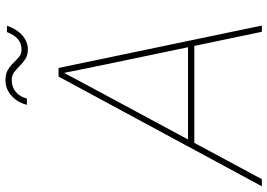

<svg xmlns="http://www.w3.org/2000/svg" viewBox="-173 -802 957 687"><g transform="rotate(-90 305.5 -458.5)"><path d="M-17.6 0 375 -727.5H405.8L557.6 0H535.2L417.5 -563.5Q409.7 -602.5 401.6 -641.6Q393.6 -680.7 385.7 -719.7H394.5Q373.5 -680.7 353 -641.6Q332.5 -602.5 311 -563.5L7.8 0ZM129.4 -241.7 133.3 -264.2H494.1L490.2 -241.7ZM472.2 -837.4Q451.7 -837.4 438 -846.2Q424.3 -855 413.3 -866.2Q402.3 -877.4 390.6 -886.2Q378.9 -895 361.8 -895Q337.9 -895 320.3 -880.6Q302.7 -866.2 296.4 -840.8H273.9Q282.2 -874 306.4 -895.8Q330.6 -917.5 361.8 -917.5Q384.8 -917.5 399.2 -908.7Q413.6 -899.9 424.3 -888.7Q435.1 -877.4 445.8 -868.7Q456.5 -859.9 471.7 -859.9Q492.7 -859.9 508.1 -872.1Q523.4 -884.3 534.2 -912.1H557.1Q545.4 -877.4 522.7 -857.4Q500 -837.4 472.2 -837.4Z"/></g></svg>

Font: Inter 18pt Thin
Style: Italic
Weight: 250
Italic angle: -9.3988°
Version: Version 4.001;git-66647c0bb